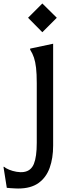

<svg xmlns="http://www.w3.org/2000/svg" viewBox="-100 -808 391 1102"><path d="M143 -788 226 -706 143 -623 61 -706ZM205 28Q205 100 185 155.5Q165 211 121 242.5Q77 274 4 274Q1 274 -11.5 273.5Q-24 273 -38.5 272Q-53 271 -61 270L-80 150L-77 149Q-67 158 -47.5 166Q-28 174 -5 178Q18 182 37 179Q78 173 94.5 132.5Q111 92 111 12V-330Q111 -384 107 -418.5Q103 -453 95 -477Q87 -501 73 -523V-529L205 -557Z"/></svg>

Font: Faculty Glyphic
Style: Regular
Weight: 400
Designer: Koto Studio, Dylan Young
Foundry: Koto Studio
Version: Version 1.004; ttfautohint (v1.8.4.7-5d5b)